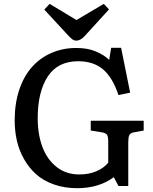

<svg xmlns="http://www.w3.org/2000/svg" viewBox="-20 -963 793 997"><path d="M377 -752Q365.7 -752 356.4 -758.3Q347.2 -764.6 331.1 -782.2L210 -913.1L237.8 -942.9L377 -858.9L519 -942.9L545.9 -914.1L419.9 -775.9Q397.5 -752 377 -752ZM380.9 14.2Q314 14.2 258.8 -5.6Q203.6 -25.4 166.5 -59.1Q129.4 -92.8 104 -138.2Q78.6 -183.6 67.4 -233.6Q56.2 -283.7 56.2 -337.9Q56.2 -425.3 79.8 -496.3Q103.5 -567.4 146 -615Q188.5 -662.6 247.3 -688.2Q306.2 -713.9 376 -713.9Q435.5 -713.9 478.5 -695.6Q521.5 -677.2 546.9 -651.9L557.1 -714.8H608.9L655.8 -481.9L595.2 -469.2Q564.9 -560.5 515.1 -602.8Q465.3 -645 386.2 -645Q279.8 -645 227.8 -565.4Q175.8 -485.8 175.8 -349.1Q175.8 -264.6 200.7 -199Q225.6 -133.3 274.9 -95.2Q324.2 -57.1 391.1 -57.1Q441.9 -57.1 480.5 -73.7Q519 -90.3 542 -118.2V-228Q542 -252.9 535.9 -262.7Q529.8 -272.5 508.8 -275.9L451.2 -285.2V-335.9H726.1V-285.2L675.8 -275.9Q656.7 -272.5 651.4 -261Q646 -249.5 646 -224.1V2.9H595.2L570.8 -43Q493.7 14.2 380.9 14.2Z"/></svg>

Font: Literata Book Medium
Style: Regular
Weight: 500
Designer: Latin by Veronika Burian and Jose Scaglione. Greek by Irene Vlachou. Cyrillic by Vera Evstafieva
Foundry: TypeTogether
Version: Version 2.003;PS 002.003;hotconv 1.0.88;makeotf.lib2.5.64775